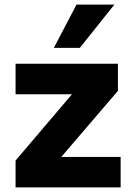

<svg xmlns="http://www.w3.org/2000/svg" viewBox="-20 -817 571 837"><path d="M47.9 -117.2 293.9 -406.2H47.9V-539.1H494.1V-420.9L247.1 -132.8H505.9V0H47.9ZM313.5 -796.9H478.5L328.1 -608.4H214.8Z"/></svg>

Font: Min Sans Black
Style: Regular
Weight: 900
Designer: Jinseong-Kim, NotoSansCJK, Nunito
Foundry: Jinseong-Kim
Version: Version 1.000